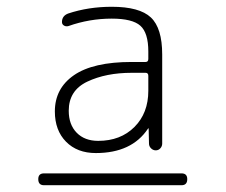

<svg xmlns="http://www.w3.org/2000/svg" viewBox="-20 -760 666 567"><path d="M110 -213Q93 -213 93 -231Q93 -248 110 -248H516Q533 -248 533 -231Q533 -213 516 -213ZM418 -492V-536Q418 -545 410 -545H369Q293 -545 238 -519Q183 -493 183 -433Q183 -392 206.5 -368Q230 -344 270 -344Q336 -344 377 -385Q418 -426 418 -492ZM410 -577Q418 -577 418 -586V-608Q418 -663 394.5 -684Q371 -705 310 -705Q244 -705 182 -683Q175 -681 169 -684.5Q163 -688 163 -695Q163 -713 181 -720Q241 -740 310 -740Q392 -740 425.5 -708.5Q459 -677 459 -599V-336Q459 -328 453.5 -322Q448 -316 440 -316Q432 -316 426 -322Q420 -328 420 -336L419 -380V-381Q417 -381 417 -380Q369 -308 263 -308Q208 -308 175 -341.5Q142 -375 142 -431Q142 -499 198.5 -538Q255 -577 369 -577Z"/></svg>

Font: Rounded Mplus 1c Light
Style: Regular
Weight: 300
Version: Version 1.059.20150529